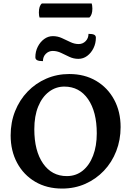

<svg xmlns="http://www.w3.org/2000/svg" viewBox="-20 -1086 764 1118"><path d="M341.5 12Q252.3 12 184.8 -27.8Q117.3 -67.6 79.7 -137.6Q42 -207.6 42 -297.5Q42 -374 68 -439Q93.9 -504 140.6 -552.5Q187.2 -601 249.4 -628Q311.7 -655 383.3 -655Q472.5 -655 539.8 -615.2Q607.1 -575.4 644.7 -505.6Q682.3 -435.9 682.3 -346.1Q682.3 -271.2 656.9 -206Q631.5 -140.7 585.2 -91.9Q538.8 -43.1 476.8 -15.5Q414.7 12 341.5 12ZM369.1 -60.6Q422.1 -60.6 461.3 -92Q500.4 -123.4 521.9 -179.5Q543.5 -235.5 543.5 -309.5Q543.5 -435.2 492.9 -508.5Q442.3 -581.8 354.6 -581.8Q304.9 -581.8 265 -551.5Q225.1 -521.2 202.4 -465.7Q179.8 -410.1 179.8 -333.5Q179.8 -207.8 230.6 -134.2Q281.5 -60.6 369.1 -60.6ZM287.1 -789.4Q263.9 -789.4 246.9 -772.7Q230 -756 230 -730Q206.8 -730 196.4 -735.4Q185.9 -740.7 185.9 -752.8Q185.9 -786 200 -813.9Q214.1 -841.8 237.2 -858.7Q260.3 -875.6 288 -875.6Q315.6 -875.6 340.6 -864.1Q365.5 -852.6 389.6 -841.1Q413.7 -829.5 437.9 -829.5Q462 -829.5 478.6 -846.4Q495.3 -863.3 495.3 -888.9Q518.5 -888.9 528.4 -883.7Q538.3 -878.5 538.3 -866.7Q538.3 -833.7 524.5 -805.7Q510.8 -777.8 487.8 -760.5Q464.9 -743.3 436.3 -743.3Q409 -743.3 384.4 -754.8Q359.8 -766.4 336 -777.9Q312.1 -789.4 287.1 -789.4ZM500.5 -983.8H210.3Q208.8 -988.1 207.6 -995.4Q206.4 -1002.7 206.4 -1012.9Q206.4 -1051.7 223.8 -1065.7H514Q515.4 -1061.4 516.6 -1053.6Q517.9 -1045.8 517.9 -1036.1Q517.9 -999.4 500.5 -983.8Z"/></svg>

Font: Pitagon Serif
Style: Regular
Weight: 400
Designer: Travis Tran
Foundry: Pitagon
Version: Version 1.000;gftools[0.9.26]